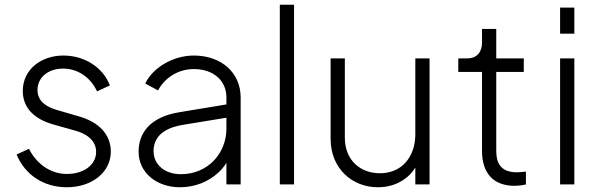

<svg xmlns="http://www.w3.org/2000/svg" viewBox="-20 -777 2522 809"><path d="M262 12C368 12 447 -52 447 -138C447 -209 398 -263 311 -287L222 -313C179 -325 138 -348 138 -398C138 -450 182 -488 246 -488C307 -488 361 -452 389 -392L443 -417C414 -494 335 -543 247 -543C153 -543 76 -484 76 -394C76 -327 118 -276 210 -251L292 -228C339 -216 385 -189 385 -137C385 -81 331 -44 262 -44C194 -44 135 -85 102 -150L50 -126C85 -41 163 12 262 12Z M738 12C803 12 858 -12 898 -48C913 -61 925 -76 934 -91V0H994V-367C994 -470 913 -543 797 -543C706 -543 622 -489 592 -425L646 -396C674 -449 730 -486 797 -486C878 -486 934 -438 934 -367V-337L735 -304C612 -284 564 -216 564 -138C564 -50 639 12 738 12ZM934 -281V-235C934 -132 857 -43 742 -43C675 -43 627 -83 627 -140C627 -193 660 -236 751 -251Z M1219 0V-757H1159V0Z M1572 12C1614 12 1650 1 1681 -20C1702 -34 1718 -51 1730 -71V0H1790V-531H1730V-212C1730 -116 1673 -47 1581 -47C1497 -47 1433 -103 1433 -197V-531H1373V-192C1373 -67 1464 12 1572 12Z M2149 6C2160 6 2181 4 2196 0V-54C2187 -53 2169 -51 2158 -51C2085 -51 2071 -96 2071 -141V-474H2187V-531H2071V-655H2011V-598C2011 -557 1989 -531 1949 -531H1911V-474H2011V-141C2011 -45 2061 6 2149 6Z M2400 -635V-745H2340V-635ZM2400 0V-531H2340V0Z"/></svg>

Font: Plus Jakarta Sans Light
Style: Regular
Weight: 300
Designer: Gumpita Rahayu
Foundry: Tokotype
Version: Version 2.071;gftools[0.9.30]